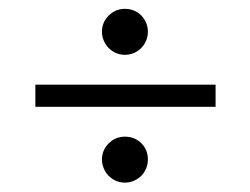

<svg xmlns="http://www.w3.org/2000/svg" viewBox="-20 -417 553 424"><path d="M205.1 -346.7Q205.1 -367.7 220 -382.6Q234.9 -397.5 255.9 -397.5Q270 -397.5 281.5 -390.9Q293 -384.3 299.8 -372.6Q306.6 -360.8 306.6 -346.7Q306.6 -333 299.8 -321.3Q293 -309.6 281.2 -302.7Q269.5 -295.9 255.9 -295.9Q241.7 -295.9 230 -303Q218.3 -310.1 211.7 -322Q205.1 -334 205.1 -346.7ZM58.1 -230H456.1V-181.2H58.1ZM205.1 -64.5Q205.1 -85.4 220 -100.3Q234.9 -115.2 255.9 -115.2Q277.3 -115.2 292 -100.8Q306.6 -86.4 306.6 -64.5Q306.6 -50.8 299.8 -39.1Q293 -27.3 281.2 -20.5Q269.5 -13.7 255.9 -13.7Q241.7 -13.7 230 -20.8Q218.3 -27.8 211.7 -39.8Q205.1 -51.8 205.1 -64.5Z"/></svg>

Font: Junicode Two Beta VF
Style: Regular
Weight: 400
Designer: Peter S. Baker
Foundry: Briery Creek Software
Version: Version 1.031 beta; ttfautohint (v1.8.1.43-b0c9)